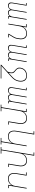

<svg xmlns="http://www.w3.org/2000/svg" viewBox="2205 -2980 990 5440"><g transform="rotate(90 2700.0 -260.0)"><path d="M139 8Q116 8 95.5 -0.5Q75 -9 63.5 -27Q52 -45 51 -68Q50 -91 54 -114L118 -501H66V-520H141L73 -110Q70 -91 72 -72.5Q74 -54 83.5 -39.5Q93 -25 110 -18Q127 -11 146 -11Q166 -11 185.5 -19Q205 -27 219.5 -42.5Q234 -58 242 -78Q250 -98 253 -117L320 -520H340L272 -110Q269 -91 271 -72.5Q273 -54 282.5 -39.5Q292 -25 309 -18Q326 -11 345 -11Q365 -11 384.5 -19Q404 -27 418.5 -42.5Q433 -58 441 -78Q449 -98 452 -117L519 -520H539L456 -19H508V0H433L440 -47Q432 -34 420.5 -23Q409 -12 395.5 -5Q382 2 367 5Q352 8 338 8Q321 8 305.5 4Q290 0 278 -10Q266 -20 259.5 -34Q253 -48 250 -64Q243 -48 231.5 -34Q220 -20 205 -10Q190 0 173 4Q156 8 139 8Z M650 0 733 -501H664V-520H757L739 -415Q754 -441 774 -463.5Q794 -486 820 -501Q846 -516 874.5 -522Q903 -528 931 -528Q959 -528 986.5 -521.5Q1014 -515 1035 -499Q1056 -483 1069 -459.5Q1082 -436 1088 -409Q1094 -382 1093 -353.5Q1092 -325 1087 -297Q1083 -276 1080 -256Q1077 -236 1071 -215.5Q1065 -195 1056 -175.5Q1047 -156 1036 -138L963 -19H1041L1038 0H937L940 -19L1017 -147Q1028 -165 1037 -183.5Q1046 -202 1051.5 -221.5Q1057 -241 1060 -260.5Q1063 -280 1066 -299V-300Q1071 -325 1072 -351Q1073 -377 1068 -401Q1063 -425 1051 -446Q1039 -467 1020.5 -482Q1002 -497 977.5 -503Q953 -509 927 -509Q903 -509 878 -504Q853 -499 830 -487Q807 -475 788 -456.5Q769 -438 756 -415.5Q743 -393 735.5 -369Q728 -345 724 -321L671 0Z M1339 8Q1316 8 1295.5 -0.5Q1275 -9 1263.5 -27Q1252 -45 1251 -68Q1250 -91 1254 -114L1318 -501H1266V-520H1341L1273 -110Q1270 -91 1272 -72.5Q1274 -54 1283.5 -39.5Q1293 -25 1310 -18Q1327 -11 1346 -11Q1366 -11 1385.5 -19Q1405 -27 1419.5 -42.5Q1434 -58 1442 -78Q1450 -98 1453 -117L1520 -520H1540L1472 -110Q1469 -91 1471 -72.5Q1473 -54 1482.5 -39.5Q1492 -25 1509 -18Q1526 -11 1545 -11Q1565 -11 1584.5 -19Q1604 -27 1618.5 -42.5Q1633 -58 1641 -78Q1649 -98 1652 -117L1719 -520H1739L1656 -19H1708V0H1633L1640 -47Q1632 -34 1620.5 -23Q1609 -12 1595.5 -5Q1582 2 1567 5Q1552 8 1538 8Q1521 8 1505.5 4Q1490 0 1478 -10Q1466 -20 1459.5 -34Q1453 -48 1450 -64Q1443 -48 1431.5 -34Q1420 -20 1405 -10Q1390 0 1373 4Q1356 8 1339 8Z M2202 215H1814L1817 196L2003 27Q2015 10 2021 -9Q2027 -28 2030 -47H2051Q2050 -37 2048 -27.5Q2046 -18 2043 -9L2141 -98Q2163 -119 2185 -141Q2207 -163 2224 -188.5Q2241 -214 2251.5 -242.5Q2262 -271 2266 -299V-300Q2271 -326 2271.5 -352Q2272 -378 2266.5 -402Q2261 -426 2249 -447Q2237 -468 2217.5 -482.5Q2198 -497 2173.5 -503Q2149 -509 2123 -509Q2100 -509 2077 -505.5Q2054 -502 2031.5 -492.5Q2009 -483 1989 -468Q1969 -453 1954.5 -433Q1940 -413 1932 -390.5Q1924 -368 1920 -345Q1916 -323 1918.5 -301.5Q1921 -280 1930.5 -262.5Q1940 -245 1955.5 -231Q1971 -217 1986 -204Q2004 -190 2020.5 -175Q2037 -160 2046 -139.5Q2055 -119 2055 -95Q2055 -71 2051 -47H2030Q2034 -69 2034 -90.5Q2034 -112 2025.5 -130.5Q2017 -149 2002.5 -163.5Q1988 -178 1972 -190L1971 -191Q1954 -205 1938 -220.5Q1922 -236 1911 -256Q1900 -276 1897.5 -300Q1895 -324 1899 -348Q1903 -373 1912.5 -398Q1922 -423 1938 -444.5Q1954 -466 1975.5 -483Q1997 -500 2022 -510Q2047 -520 2072.5 -524Q2098 -528 2123 -528Q2152 -528 2179.5 -521.5Q2207 -515 2229.5 -499.5Q2252 -484 2266 -461Q2280 -438 2286.5 -411Q2293 -384 2292.5 -355Q2292 -326 2287 -297Q2282 -267 2271 -237Q2260 -207 2242.5 -180Q2225 -153 2202 -129.5Q2179 -106 2155 -84L1846 196H2205Z M2539 8Q2516 8 2495.5 -0.5Q2475 -9 2463.5 -27Q2452 -45 2451 -68Q2450 -91 2454 -114L2518 -501H2466V-520H2541L2473 -110Q2470 -91 2472 -72.5Q2474 -54 2483.5 -39.5Q2493 -25 2510 -18Q2527 -11 2546 -11Q2566 -11 2585.5 -19Q2605 -27 2619.5 -42.5Q2634 -58 2642 -78Q2650 -98 2653 -117L2720 -520H2740L2672 -110Q2669 -91 2671 -72.5Q2673 -54 2682.5 -39.5Q2692 -25 2709 -18Q2726 -11 2745 -11Q2765 -11 2784.5 -19Q2804 -27 2818.5 -42.5Q2833 -58 2841 -78Q2849 -98 2852 -117L2919 -520H2939L2856 -19H2908V0H2833L2840 -47Q2832 -34 2820.5 -23Q2809 -12 2795.5 -5Q2782 2 2767 5Q2752 8 2738 8Q2721 8 2705.5 4Q2690 0 2678 -10Q2666 -20 2659.5 -34Q2653 -48 2650 -64Q2643 -48 2631.5 -34Q2620 -20 2605 -10Q2590 0 2573 4Q2556 8 2539 8Z M3132 215H2946V196H3017L3133 -501H3064V-520H3157L3139 -415Q3154 -441 3174 -463.5Q3194 -486 3220 -501Q3246 -516 3274.5 -522Q3303 -528 3331 -528Q3359 -528 3386.5 -521.5Q3414 -515 3435 -499Q3456 -483 3469 -459.5Q3482 -436 3488 -409Q3494 -382 3493 -353.5Q3492 -325 3487 -297L3441 -19H3510V0H3417L3466 -300Q3471 -325 3472 -351Q3473 -377 3468 -401Q3463 -425 3451 -446Q3439 -467 3420.5 -482Q3402 -497 3377.5 -503Q3353 -509 3327 -509Q3303 -509 3278 -504Q3253 -499 3230 -487Q3207 -475 3188 -456.5Q3169 -438 3156 -415.5Q3143 -393 3135.5 -369Q3128 -345 3124 -321L3038 196H3132Z M4074 215H3888L3887 196H3984L4034 -105Q4020 -79 3999.5 -56.5Q3979 -34 3953 -19Q3927 -4 3898.5 2Q3870 8 3842 8Q3814 8 3787 1.5Q3760 -5 3739 -21Q3718 -37 3705 -60.5Q3692 -84 3686 -111Q3680 -138 3681 -166.5Q3682 -195 3687 -223L3768 -716H3699V-735H3792L3707 -220Q3703 -195 3701.5 -169Q3700 -143 3705 -119Q3710 -95 3722 -74Q3734 -53 3753 -38Q3772 -23 3796.5 -17Q3821 -11 3847 -11Q3871 -11 3895.5 -16Q3920 -21 3943 -33Q3966 -45 3985 -63.5Q4004 -82 4017.5 -104.5Q4031 -127 4038.5 -151Q4046 -175 4050 -199L4103 -520H4124L4005 196H4074Z M4332 215H4146V196H4217L4368 -716H4299V-735H4392L4339 -415Q4354 -441 4374 -463.5Q4394 -486 4420 -501Q4446 -516 4474.5 -522Q4503 -528 4531 -528Q4559 -528 4586.5 -521.5Q4614 -515 4635 -499Q4656 -483 4669 -459.5Q4682 -436 4688 -409Q4694 -382 4693 -353.5Q4692 -325 4687 -297L4641 -19H4710V0H4617L4666 -300Q4671 -325 4672 -351Q4673 -377 4668 -401Q4663 -425 4651 -446Q4639 -467 4620.5 -482Q4602 -497 4577.5 -503Q4553 -509 4527 -509Q4503 -509 4478 -504Q4453 -499 4430 -487Q4407 -475 4388 -456.5Q4369 -438 4356 -415.5Q4343 -393 4335.5 -369Q4328 -345 4324 -321L4238 196H4332Z M5042 8Q5014 8 4987 1.5Q4960 -5 4939 -21Q4918 -37 4905 -60.5Q4892 -84 4886 -111Q4880 -138 4881 -166.5Q4882 -195 4887 -223L4933 -501H4864V-520H4957L4907 -220Q4903 -195 4901.5 -169Q4900 -143 4905 -119Q4910 -95 4922 -74Q4934 -53 4953 -38Q4972 -23 4996.5 -17Q5021 -11 5047 -11Q5071 -11 5095.5 -16Q5120 -21 5143 -33Q5166 -45 5185 -63.5Q5204 -82 5217.5 -104.5Q5231 -127 5238.5 -151Q5246 -175 5250 -199L5303 -520H5324L5241 -19H5310V0H5217L5234 -105Q5220 -79 5199.5 -56.5Q5179 -34 5153 -19Q5127 -4 5098.5 2Q5070 8 5042 8Z"/></g></svg>

Font: Iosevka HT Thin Extended
Style: Italic
Weight: 100
Width: 7
Italic angle: -9°
Monospace: yes
Designer: Belleve Invis
Foundry: Belleve Invis
Version: Version 32.3.0; ttfautohint (v1.8.4)